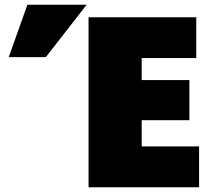

<svg xmlns="http://www.w3.org/2000/svg" viewBox="-20 -778 890 813"><path d="M823 15V-158H580V-269H782V-439H580V-532H811V-705H355V15ZM17 -536H174L347 -758H96Z"/></svg>

Font: Repo ExtraBlack
Style: Regular
Weight: 400
Designer: Stefan Peev
Foundry: Context Ltd
Version: Version 001.502